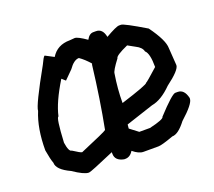

<svg xmlns="http://www.w3.org/2000/svg" viewBox="-106 -771 995 891"><g transform="rotate(-20 391.5 -325.5)"><path d="M341.8 -629.9Q356.4 -629.9 398.4 -600.6Q412.1 -626 431.6 -626H445.3Q478 -626 486.3 -583Q540.5 -614.3 554.7 -614.3H564.5Q578.6 -614.3 679.7 -553.7Q736.3 -476.1 736.3 -436.5L742.2 -350.6Q742.2 -326.7 671.9 -274.4Q620.1 -222.2 572.3 -213.9L435.5 -168.9L433.6 -149.4L474.6 -118.2H527.3Q599.6 -134.8 599.6 -147.5Q677.2 -231.4 693.4 -231.4H705.1Q737.3 -231.4 748 -186.5V-182.6Q748 -157.7 679.7 -96.7Q641.1 -45.9 611.3 -45.9Q552.2 -24.4 535.2 -24.4H460.9Q438.5 -24.4 410.2 -47.9Q395 -22.5 371.1 -22.5H365.2Q322.3 -30.8 322.3 -65.4V-73.2Q200.7 -20.5 191.4 -20.5H189.5Q167 -20.5 115.2 -55.7Q50.8 -85.4 50.8 -120.1Q43 -140.1 35.2 -186.5Q35.2 -294.9 66.4 -370.1Q66.4 -396 160.2 -563.5Q175.3 -596.2 181.6 -600.6H183.6L224.6 -579.1Q254.4 -627.9 316.4 -627.9ZM236.3 -458 218.8 -473.6Q160.6 -378.9 146.5 -313.5Q135.3 -313.5 128.9 -190.4Q135.7 -143.6 150.4 -143.6Q186 -120.1 193.4 -120.1Q323.2 -174.8 328.1 -180.7Q355.5 -321.8 375 -485.4L377 -491.2Q352.5 -519.5 328.1 -536.1Q303.2 -536.1 277.3 -499ZM447.3 -270.5Q582 -313 582 -321.3Q586.9 -322.3 646.5 -376Q646.5 -443.8 627 -460Q622.6 -481 593.8 -495.1L558.6 -514.6Q496.1 -486.8 496.1 -473.6Q459 -424.8 459 -411.1Q447.3 -339.8 447.3 -270.5Z"/></g></svg>

Font: ww_drahtTSB
Style: Regular
Weight: 400
Designer: Dr. Wolfgang Wiebecke
Version: Version 1.06 May 21, 2010, initial release